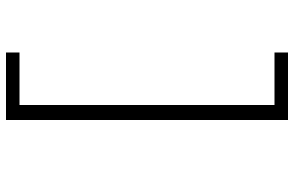

<svg xmlns="http://www.w3.org/2000/svg" viewBox="-190 -680 980 640"><g transform="rotate(-90 300.0 -360.0)"><path d="M220 110V-830H445V-785H270V65H445V110Z"/></g></svg>

Font: Tiny Thin
Style: Regular
Weight: 100
Monospace: yes
Designer: Philipp Nurullin, Konstantin Bulenkov
Foundry: JetBrains
Version: Version 2.251; ttfautohint (v1.8.4.7-5d5b)